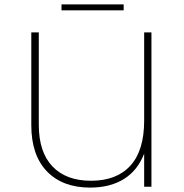

<svg xmlns="http://www.w3.org/2000/svg" viewBox="-20 -847 836 871"><path d="M667 -700V0H634V-150Q604 -73 541.5 -34.5Q479 4 389 4Q264 4 193 -69.5Q122 -143 122 -279V-700H156V-281Q156 -157 218 -92Q280 -27 393 -27Q509 -27 571.5 -95.5Q634 -164 634 -300V-700ZM259 -827H541V-800H259Z"/></svg>

Font: Montserrat Alternates ExLight
Style: Regular
Weight: 275
Designer: Julieta Ulanovsky
Foundry: Julieta Ulanovsky
Version: Version 7.200